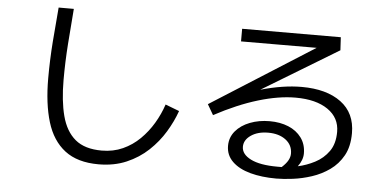

<svg xmlns="http://www.w3.org/2000/svg" viewBox="-54 -883 2108 1045"><g transform="rotate(5 1000.0 -360.5)"><path d="M516 55Q401 55 332 2Q263 -51 233 -150Q203 -249 203 -387Q203 -488 210.5 -588Q218 -688 226 -776H309Q301 -680 294 -582Q287 -484 287 -387Q287 -272 308.5 -190Q330 -108 382 -64.5Q434 -21 527 -21Q590 -21 642 -44.5Q694 -68 734.5 -108Q775 -148 804.5 -197.5Q834 -247 852 -301L928 -272Q908 -215 873 -157Q838 -99 787 -51Q736 -3 668.5 26Q601 55 516 55Z M1487 48Q1407 48 1344.5 31Q1282 14 1246 -21Q1210 -56 1210 -107Q1210 -153 1239 -187.5Q1268 -222 1317 -241Q1366 -260 1425 -260Q1482 -260 1527 -241.5Q1572 -223 1598.5 -187Q1625 -151 1625 -101Q1625 -65 1598 -29Q1645 -39 1690.5 -62.5Q1736 -86 1765.5 -127.5Q1795 -169 1795 -234Q1795 -311 1730.5 -355.5Q1666 -400 1554 -400Q1462 -400 1350.5 -366.5Q1239 -333 1114 -266L1081 -323L1644 -680L1231 -679V-748L1770 -749L1774 -678L1358 -426Q1480 -461 1582 -461Q1718 -461 1797 -402.5Q1876 -344 1876 -234Q1876 -161 1848.5 -111.5Q1821 -62 1776.5 -30.5Q1732 1 1680 18Q1628 35 1577 41.5Q1526 48 1487 48ZM1291 -109Q1291 -68 1341.5 -42.5Q1392 -17 1487 -17Q1499 -17 1511 -17Q1535 -39 1545 -57.5Q1555 -76 1555 -94Q1555 -141 1518 -169Q1481 -197 1422 -197Q1365 -197 1328 -171.5Q1291 -146 1291 -109Z"/></g></svg>

Font: Murecho
Style: Regular
Weight: 400
Designer: Neil Summerour
Foundry: Positype
Version: Version 1.010; ttfautohint (v1.8.3)